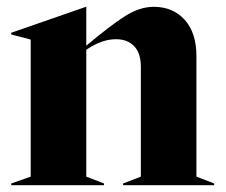

<svg xmlns="http://www.w3.org/2000/svg" viewBox="-20 -543 662 563"><path d="M13 -5 70 -25V-427L13 -442V-447L232 -523H233V-409Q302 -467 345.5 -495Q389 -523 431 -523Q487 -523 521.5 -485Q556 -447 556 -378V-25L608 -5V0H341V-5L393 -25V-347Q393 -387 373.5 -407.5Q354 -428 320 -428Q278 -428 233 -397V-25L285 -5V0H13Z"/></svg>

Font: Nyght Serif Bold
Style: Regular
Weight: 700
Designer: Maksym Kobuzan
Version: Version 0.410